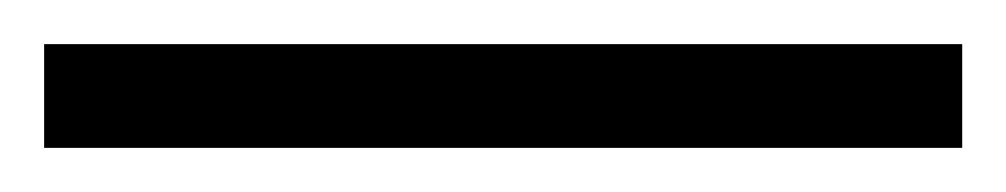

<svg xmlns="http://www.w3.org/2000/svg" viewBox="-20 55 456 87"><path d="M416 122V75H0V122Z"/></svg>

Font: Secuela Light
Style: Regular
Weight: 300
Designer: Fernando Haro
Foundry: deFharo
Version: Version 1.708